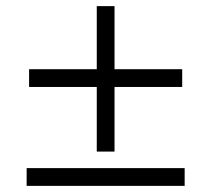

<svg xmlns="http://www.w3.org/2000/svg" viewBox="-20 -607 690 627"><path d="M75 -323V-381H575V-323ZM296 -112V-587H354V-112ZM67 0V-58H583V0Z"/></svg>

Font: Azeret Mono ExtraLight
Style: Regular
Weight: 250
Designer: Martin Vácha
Foundry: Displaay
Version: Version 1.002